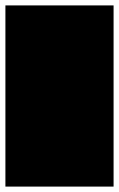

<svg xmlns="http://www.w3.org/2000/svg" viewBox="-20 -690 440 710"><path d="M0 0H400V-670H0ZM0 0Q0 0 0 0Q0 0 0 0Q0 0 0 0Q0 0 0 0Q0 0 0 0Q0 0 0 0H400Q400 0 400 0Q400 0 400 0Q400 0 400 0Q400 0 400 0Q400 0 400 0Q400 0 400 0ZM0 -670Q0 -670 0 -670Q0 -670 0 -670Q0 -670 0 -670Q0 -670 0 -670Q0 -670 0 -670Q0 -670 0 -670H400Q400 -670 400 -670Q400 -670 400 -670Q400 -670 400 -670Q400 -670 400 -670Q400 -670 400 -670Q400 -670 400 -670Z"/></svg>

Font: Wavefont
Style: Regular
Weight: 400
Monospace: yes
Version: Version 3.003